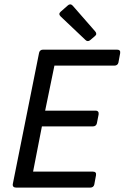

<svg xmlns="http://www.w3.org/2000/svg" viewBox="-20 -850 565 870"><path d="M254.9 -775.4 367.2 -668.9C374 -662.1 381.8 -662.1 389.6 -668.9L410.2 -686.5C418 -692.4 418 -700.2 411.1 -708L309.6 -824.2C302.7 -832 293.9 -832 287.1 -825.2L254.9 -796.9C247.1 -790 247.1 -783.2 254.9 -775.4ZM157.2 -611.3 38.1 -16.6C36.1 -5.9 42 0 52.7 0H389.6C398.4 0 405.3 -4.9 407.2 -13.7L415 -55.7C417 -66.4 412.1 -72.3 401.4 -72.3H129.9L169.9 -277.3H401.4C410.2 -277.3 417 -282.2 418.9 -291L426.8 -331.1C428.7 -341.8 423.8 -348.6 413.1 -348.6H184.6L226.6 -552.7H499C507.8 -552.7 514.6 -557.6 516.6 -566.4L524.4 -608.4C526.4 -619.1 521.5 -625 510.7 -625H174.8C166 -625 159.2 -620.1 157.2 -611.3Z"/></svg>

Font: Ed Sans Neue
Style: Italic
Weight: 400
Italic angle: -11°
Designer: Stephen Hutchings
Version: Version 1.004;PS 001.004;hotconv 1.0.88;makeotf.lib2.5.64775